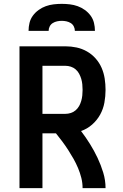

<svg xmlns="http://www.w3.org/2000/svg" viewBox="-20 -975 640 995"><path d="M81 0V-735H319Q348 -735 376.5 -729Q405 -723 430.5 -708.5Q456 -694 475.5 -672Q495 -650 506.5 -623.5Q518 -597 522.5 -568Q527 -539 527 -509Q527 -476 521 -443Q515 -410 499 -381Q483 -352 457.5 -329.5Q432 -307 400 -296Q425 -263 446.5 -228.5Q468 -194 485.5 -157Q503 -120 515 -80.5Q527 -41 527 0H408Q408 -27 401.5 -53Q395 -79 384.5 -104Q374 -129 361 -152Q348 -175 333.5 -197.5Q319 -220 303 -241.5Q287 -263 270 -284H200V0ZM200 -385H319Q333 -385 347 -389.5Q361 -394 372 -403.5Q383 -413 390 -425.5Q397 -438 401 -452Q405 -466 406.5 -480.5Q408 -495 408 -509Q408 -524 406.5 -538.5Q405 -553 401 -566.5Q397 -580 390 -593Q383 -606 372 -615.5Q361 -625 347 -629.5Q333 -634 319 -634H200ZM128 -815Q128 -836 133 -856.5Q138 -877 150.5 -894Q163 -911 180.5 -923.5Q198 -936 217.5 -943Q237 -950 258 -952.5Q279 -955 300 -955Q321 -955 342 -952.5Q363 -950 382.5 -943Q402 -936 419.5 -923.5Q437 -911 449.5 -894Q462 -877 467 -856.5Q472 -836 472 -815H368Q368 -827 362.5 -838Q357 -849 346.5 -855.5Q336 -862 324 -864.5Q312 -867 300 -867Q288 -867 276 -864.5Q264 -862 253.5 -855.5Q243 -849 237.5 -838Q232 -827 232 -815Z"/></svg>

Font: Zed Sans Extended
Style: Bold
Weight: 700
Width: 7
Designer: Belleve Invis
Foundry: Belleve Invis
Version: Version 1.0.0; ttfautohint (v1.8.4)